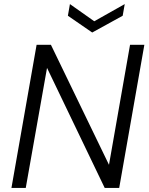

<svg xmlns="http://www.w3.org/2000/svg" viewBox="-20 -919 729 939"><path d="M36 0 159 -700H229L513 -113L616 -700H686L563 0H492L210 -587L106 0ZM590 -899 580 -842 431 -760 312 -842 322 -899 441 -815Z"/></svg>

Font: DM Sans 12pt Light
Style: Italic
Weight: 300
Italic angle: -10°
Version: Version 4.004;gftools[0.9.30]